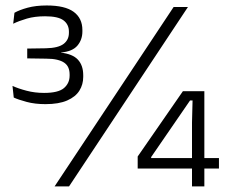

<svg xmlns="http://www.w3.org/2000/svg" viewBox="-20 -664 810 684"><path d="M142 -293Q104.5 -293 74.8 -301Q45 -309 29 -316.5L24.5 -358Q45 -348.5 74.5 -340.8Q104 -333 137 -333Q187.5 -333 207.8 -350.2Q228 -367.5 228 -394.5V-398.5Q228 -412.5 223.5 -423Q219 -433.5 209 -440.5Q199 -447.5 183.2 -451.2Q167.5 -455 144.5 -455L77 -456V-491L143.5 -492Q187.5 -493 206.5 -507.5Q225.5 -522 225.5 -547V-551.5Q225.5 -577 206.2 -591.5Q187 -606 140.5 -606Q104 -606 75.8 -597.8Q47.5 -589.5 27 -579.5L31.5 -618.5Q49 -628.5 78.2 -636.5Q107.5 -644.5 146.5 -644.5Q211.5 -644.5 242.5 -621.8Q273.5 -599 273.5 -557V-552Q273.5 -522.5 255.8 -501.5Q238 -480.5 197.5 -477L196 -473V-476.5Q238.5 -472 257.5 -451.5Q276.5 -431 276.5 -396V-390Q276.5 -363 262.8 -341Q249 -319 219.2 -306Q189.5 -293 142 -293ZM174.5 0 598.5 -639H649.5L226 0ZM664 0V-227.5L666 -306H657L518.5 -104.5V-86.5L497 -101H760V-63.5H470.5V-106.5L631.5 -339H708V0Z"/></svg>

Font: Anek Tamil Light
Style: Regular
Weight: 300
Designer: Aadarsh Rajan (Tamil), Yesha Goshar (Latin)
Foundry: Ek Type
Version: Version 1.003